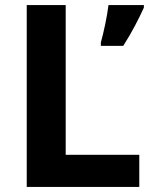

<svg xmlns="http://www.w3.org/2000/svg" viewBox="-20 -734 599 754"><path d="M85 0H527V-126H238V-714H85ZM545 -704V-714H406C401 -671 387 -606 376 -567V-554H464C498 -607 525 -660 545 -704Z"/></svg>

Font: Noto Sans Lao UI
Style: Bold
Weight: 700
Designer: Monotype Design Team
Foundry: Monotype Imaging Inc.
Version: Version 2.000